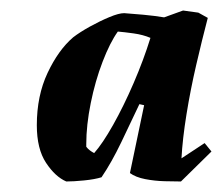

<svg xmlns="http://www.w3.org/2000/svg" viewBox="-20 -731 422 365"><path d="M106 -386Q85 -395 67.5 -421.5Q50 -448 50 -493Q50 -549 70.5 -592.5Q91 -636 119 -660Q132 -670 151 -680.5Q170 -691 188 -698.5Q206 -706 216 -706Q231 -705 252.5 -703Q274 -701 292 -698L328 -711L357 -707L375 -697Q364 -655 353 -607.5Q342 -560 334.5 -513.5Q327 -467 325 -430L369 -459L382 -443L324 -386Q312 -386 293 -386.5Q274 -387 256 -390.5Q238 -394 227 -402L254 -531L245 -533Q229 -499 210.5 -460.5Q192 -422 173 -394Q160 -390 140 -388Q120 -386 106 -386ZM159 -440Q175 -458 195 -493.5Q215 -529 234 -573Q253 -617 266 -659Q252 -665 234 -667.5Q216 -670 204 -671Q189 -650 175 -613.5Q161 -577 152.5 -535Q144 -493 144 -457V-452Q147 -448 151 -445Q155 -442 159 -440Z"/></svg>

Font: Labrada
Style: Bold Italic
Weight: 700
Italic angle: -7°
Designer: Mercedes Jáuregui
Foundry: Omnibus-Type Team
Version: Version 1.000; ttfautohint (v1.8.4.7-5d5b)